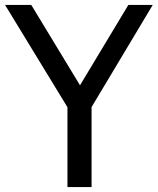

<svg xmlns="http://www.w3.org/2000/svg" viewBox="-40 -760 640 780"><path d="M234 0V-324.5L-19.5 -740H87L285 -413.5L481.5 -740H580.5L332 -325V0Z"/></svg>

Font: Encode Sans Semi Condensed Medium
Style: Regular
Weight: 500
Width: 4
Designer: Multiple Designers
Foundry: Impallari Type
Version: Version 3.000; ttfautohint (v1.8.3) -l 8 -r 50 -G 200 -x 14 